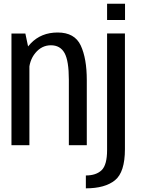

<svg xmlns="http://www.w3.org/2000/svg" viewBox="-20 -773 748 1022"><path d="M41 0H136.5V-492.5L115 -594.5H41ZM346.5 0H442V-346.5Q442 -461.5 409.8 -530.8Q377.5 -600 287 -600Q199 -600 143.5 -541.8Q88 -483.5 88 -414L134 -388Q134 -449.5 168 -490.8Q202 -532 251 -532Q300.5 -532 323.5 -490.8Q346.5 -449.5 346.5 -348.5ZM437 229.5Q539 229.5 592 186.5Q645 143.5 645 21V-595H550V25.5Q550 105 520.8 133Q491.5 161 437 161ZM550 -753V-666.5H645.5V-753Z"/></svg>

Font: Anybody SemiCondensed
Style: Regular
Weight: 400
Width: 4
Version: Version 1.113;gftools[0.9.25]